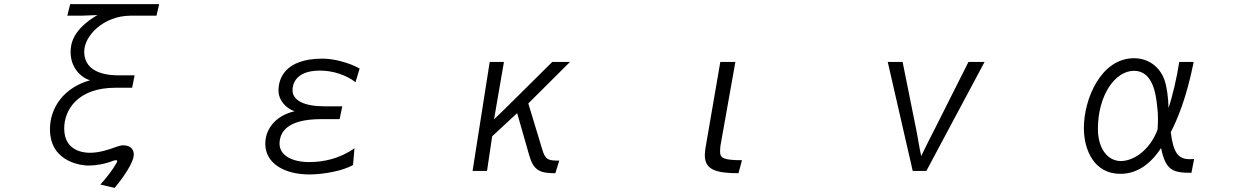

<svg xmlns="http://www.w3.org/2000/svg" viewBox="-20 -798 6040 930"><path d="M535 112C572 69 628 -10 628 -49C628 -88 595 -94 578 -94H573C566 -94 555 -90 547 -88C510 -74 461 -58 417 -58C394 -58 291 -61 291 -176C291 -266 357 -373 539 -373H620L632 -433H556C515 -433 388 -437 388 -548C388 -626 483 -722 613 -722H738L751 -778H320L306 -722H375L452 -725C331 -655 322 -583 322 -546C322 -472 369 -424 416 -409C293 -375 222 -280 222 -172C222 -7 386 4 407 4C445 4 487 -3 530 -20C534 -21 538 -22 541 -22C545 -22 548 -21 548 -17C548 -12 520 36 466 96Z M1697 -80C1625 -29 1547 -13 1477 -13C1394 -13 1334 -46 1334 -102C1335 -158 1370 -221 1537 -221H1625L1638 -283H1553C1452 -283 1397 -312 1397 -361V-362C1397 -377 1401 -456 1529 -456H1531C1594 -456 1658 -434 1702 -400L1722 -466C1674 -493 1600 -514 1543 -514C1357 -514 1329 -414 1329 -360C1329 -311 1366 -273 1407 -259C1328 -242 1265 -184 1265 -101C1265 -9 1354 47 1479 47C1541 47 1640 31 1690 1Z M2689 -20C2636 -20 2621 -23 2606 -76L2539 -297L2741 -498H2655L2426 -271L2373 -220L2421 -498H2352L2269 30H2339L2364 -138L2485 -250L2543 -47C2564 28 2595 41 2670 41Z M3574 -22C3484 -22 3468 -33 3468 -62V-68C3468 -75 3469 -84 3470 -94L3542 -498H3469L3397 -80C3396 -69 3394 -57 3394 -48V-46C3394 23 3446 41 3557 41Z M4467 30 4749 -498H4671L4509 -176C4492 -143 4466 -92 4442 -42C4431 -92 4427 -126 4417 -175L4352 -498H4280L4401 30Z M5764 -28C5756 -27 5749 -27 5742 -27C5688 -27 5663 -57 5651 -158C5682 -217 5727 -323 5762 -498H5692C5681 -424 5658 -327 5640 -275C5639 -325 5632 -378 5620 -412C5594 -482 5535 -516 5473 -516C5313 -516 5230 -319 5230 -178C5230 -70 5281 44 5406 44C5473 44 5542 13 5604 -81C5626 29 5663 39 5751 39ZM5587 -170C5549 -70 5471 -18 5409 -18C5346 -18 5298 -77 5298 -174C5298 -333 5379 -455 5473 -455C5564 -455 5579 -342 5585 -283C5588 -262 5589 -242 5589 -221C5589 -205 5588 -189 5587 -170Z"/></svg>

Font: LINE Seed JP App_OTF Regular
Style: Regular
Weight: 400
Designer: LY Corporation & Fontrix & Fontworks
Version: Version 1.002